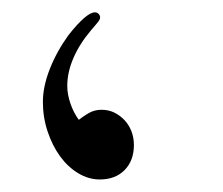

<svg xmlns="http://www.w3.org/2000/svg" viewBox="-20 -325 357 308"><path d="M106.4 -132.8Q118.7 -142.1 126.2 -145.5Q133.8 -148.9 143.1 -148.9Q154.3 -148.9 163.6 -144.3Q172.9 -139.6 179.9 -132.1Q187 -124.5 190.9 -114.3Q194.8 -104 194.8 -92.3Q194.8 -67.4 179.9 -52.2Q165 -37.1 140.1 -37.1Q122.1 -37.1 105.5 -47.1Q88.9 -57.1 76.4 -74.2Q64 -91.3 56.4 -114Q48.8 -136.7 48.8 -161.6Q48.8 -186 59.8 -214.1Q70.8 -242.2 89.8 -268.6Q118.7 -305.2 132.3 -305.2Q135.7 -305.2 138.2 -302.7Q140.6 -300.3 140.6 -296.9Q140.6 -294.4 138.2 -291Q135.7 -287.6 126 -276.4Q107.4 -254.4 97.7 -231.7Q87.9 -209 87.9 -187Q87.9 -173.8 93 -158.9Q98.1 -144 106.4 -132.8Z"/></svg>

Font: HM XNiloofar
Style: Regular
Weight: 400
Designer: Hossein Movahhedian
Version: Version 2.8, 2015